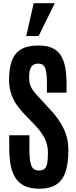

<svg xmlns="http://www.w3.org/2000/svg" viewBox="-20 -1149 467 1179"><path d="M221.2 9.8Q167.5 9.8 131.6 -7.1Q95.7 -23.9 75 -56.4Q54.2 -88.9 45.4 -135.5Q36.6 -182.1 36.6 -241.7V-318.4H160.6V-231.9Q160.6 -162.6 172.4 -132.3Q184.1 -102.1 218.8 -102.1Q242.2 -102.1 254.2 -113Q266.1 -124 270.3 -148.2Q274.4 -172.4 274.4 -211.4Q274.4 -259.8 254.2 -299.8Q233.9 -339.8 192.9 -382.8L129.4 -448.2Q103 -475.6 81.8 -506.3Q60.5 -537.1 48.1 -575Q35.6 -612.8 35.6 -659.7Q35.6 -727.5 52.2 -774.4Q68.8 -821.3 108.4 -845.5Q147.9 -869.6 216.8 -869.6Q268.6 -869.6 302 -853.8Q335.4 -837.9 354.2 -807.4Q373 -776.9 380.9 -733.2Q388.7 -689.5 388.7 -633.3V-580.1H268.1V-641.6Q268.1 -680.7 263.9 -706.5Q259.8 -732.4 248.5 -745.4Q237.3 -758.3 215.8 -758.3Q195.3 -758.3 182.6 -749.3Q169.9 -740.2 164.3 -721.4Q158.7 -702.6 158.7 -672.9Q158.7 -646 165.5 -626.5Q172.4 -606.9 186.5 -588.9Q200.7 -570.8 221.7 -548.3L292.5 -471.7Q343.3 -417 371.6 -357.9Q399.9 -298.8 399.9 -226.1Q399.9 -148.9 383.3 -96.4Q366.7 -43.9 327.6 -17.1Q288.6 9.8 221.2 9.8ZM141.1 -927.7 187 -1129.4H316.4L217.3 -927.7Z"/></svg>

Font: Antonio
Style: Bold
Weight: 700
Designer: Vernon Adams
Foundry: Vernon Adams
Version: Version 1.002